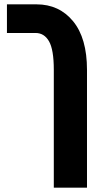

<svg xmlns="http://www.w3.org/2000/svg" viewBox="-20 -625 453 885"><path d="M228 240V-303Q228 -396 206 -434.5Q184 -473 144 -473H12V-605H148Q253 -605 317 -527Q381 -449 381 -303V240Z"/></svg>

Font: Noto Sans Hebrew ExtraCondensed ExtraBold
Style: Regular
Weight: 800
Width: 2
Designer: Monotype Design Team
Foundry: Monotype Imaging Inc.
Version: Version 2.004; ttfautohint (v1.8.4.7-5d5b)